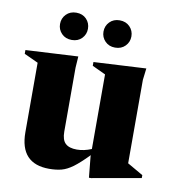

<svg xmlns="http://www.w3.org/2000/svg" viewBox="-82 -786 794 877"><g transform="rotate(10 315.0 -348.0)"><path d="M241.5 -169Q241.5 -131 258.8 -114.8Q276 -98.5 312 -98.5Q344.5 -98.5 379.5 -113V-459L317.5 -488V-505.5L560.5 -518.5L554 -464.5V-77.5Q563 -72 587 -58.5Q611 -45 627 -35.5V-22L399 18.5H389L379.5 -78V-84.5Q339.5 -43.5 312 -23.2Q284.5 -3 259.5 3.5Q234.5 10 202.5 10Q67 10 67 -136V-458L2 -488V-505.5L245 -518.5L241.5 -465.5ZM202 -587.5Q173 -587.5 155 -606Q137 -624.5 137 -650.5Q137 -677 155 -695.5Q173 -714 202 -714Q231 -714 248.8 -695.5Q266.5 -677 266.5 -650.5Q266.5 -624.5 248.8 -606Q231 -587.5 202 -587.5ZM403 -587.5Q374.5 -587.5 356.5 -606Q338.5 -624.5 338.5 -650.5Q338.5 -677 356.5 -695.5Q374.5 -714 403 -714Q432 -714 450 -695.5Q468 -677 468 -650.5Q468 -624.5 450 -606Q432 -587.5 403 -587.5Z"/></g></svg>

Font: Newsreader Display
Style: Bold
Weight: 700
Designer: Hugues Gentile
Foundry: Production Type
Version: Version 1.001